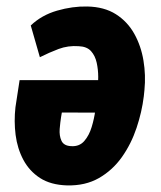

<svg xmlns="http://www.w3.org/2000/svg" viewBox="-20 -558 494 588"><path d="M247.1 -538.1Q299.3 -537.1 335 -514.4Q370.6 -491.7 391.4 -454.3Q412.1 -417 419.4 -372.3Q426.8 -327.6 422.4 -282.7L420.4 -263.2Q414.6 -215.3 398.2 -166.3Q381.8 -117.2 353.3 -76.9Q324.7 -36.6 283 -12.7Q241.2 11.2 185.1 9.8Q135.3 8.3 102.5 -12.9Q69.8 -34.2 51.5 -68.6Q33.2 -103 27.8 -144.8Q22.5 -186.5 27.3 -229.5L40 -312.5H372.6L355 -212.9L169.4 -213.4L167 -199.2Q164.6 -184.1 162.8 -163.3Q161.1 -142.6 168.2 -127Q175.3 -111.3 198.2 -110.4Q223.1 -108.9 238 -126Q252.9 -143.1 260.7 -168.9Q268.6 -194.8 272 -220.7Q275.4 -246.6 276.9 -263.2L278.8 -282.2Q280.8 -299.8 280.8 -322.3Q280.8 -344.7 276.1 -366Q271.5 -387.2 258.8 -401.4Q246.1 -415.5 221.2 -416.5Q188.5 -418.9 159.4 -408Q130.4 -397 102.1 -382.8L74.2 -480Q107.4 -511.7 154.8 -525.4Q202.1 -539.1 247.1 -538.1Z"/></svg>

Font: Roboto Condensed ExtraBold
Style: Italic
Weight: 800
Italic angle: -12°
Designer: Christian Robertson
Foundry: Google
Version: Version 3.008; 2023